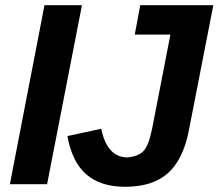

<svg xmlns="http://www.w3.org/2000/svg" viewBox="-20 -708 840 738"><path d="M161 0H18L151 -688H295ZM461 10Q367 10 312 -37.5Q257 -85 239 -185L369 -213Q392 -103 470 -103Q513 -107 532.5 -128.5Q552 -150 565 -215L635 -575H498L519 -688H800L706 -207Q684 -94 625 -42Q566 10 461 10Z"/></svg>

Font: Libra Sans
Style: Bold Italic
Weight: 700
Italic angle: -12°
Foundry: Context Ltd
Version: Version 1.002